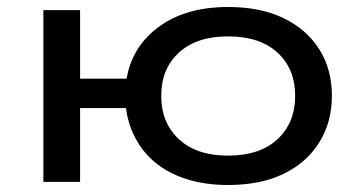

<svg xmlns="http://www.w3.org/2000/svg" viewBox="-20 -520 1035 549"><path d="M632 9Q549 9 486 -18Q423 -45 386 -95Q349 -145 340 -211H209V0H104V-491H209V-295H342Q358 -388 435 -444Q512 -500 632 -500Q725 -500 791 -468Q857 -436 893 -379Q929 -322 929 -246Q929 -171 893 -113Q857 -55 791 -23Q725 9 632 9ZM632 -75Q723 -75 773.5 -122Q824 -169 824 -246Q824 -323 773.5 -369.5Q723 -416 632 -416Q542 -416 491.5 -369.5Q441 -323 441 -246Q441 -169 491.5 -122Q542 -75 632 -75Z"/></svg>

Font: Nunito Sans 10pt Expanded Medium
Style: Regular
Weight: 500
Width: 7
Designer: Vernon Adams
Foundry: Vernon Adams
Version: Version 3.101;gftools[0.9.27]